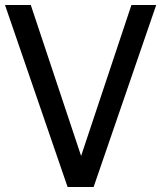

<svg xmlns="http://www.w3.org/2000/svg" viewBox="-23 -747 644 767"><path d="M301 -124 502 -727H601L351 0H247L-3 -727H100Z"/></svg>

Font: Yekan
Style: Regular
Weight: 400
Designer: ParsMizban Co
Foundry: ParsMizban Co
Version: Version 2.000